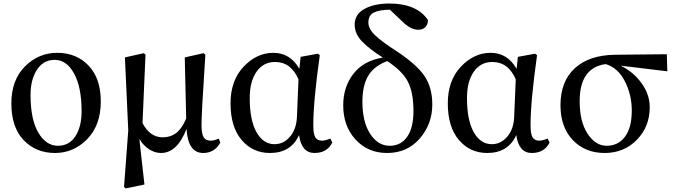

<svg xmlns="http://www.w3.org/2000/svg" viewBox="-20 -834 3744 1065"><path d="M285.2 14.6Q179.7 14.6 111.3 -56.6Q43 -127.9 43 -260.7Q43 -389.6 118.2 -465.3Q193.4 -541 297.9 -541Q404.3 -541 471.7 -469.7Q539.1 -398.4 539.1 -271.5Q539.1 -139.6 463.9 -62.5Q388.7 14.6 285.2 14.6ZM300.8 -25.4Q364.3 -25.4 398.4 -78.6Q432.6 -131.8 432.6 -216.8Q432.6 -349.6 391.1 -425.8Q349.6 -502 283.2 -502Q220.7 -502 185.1 -447.3Q149.4 -392.6 149.4 -307.6Q149.4 -171.9 192.4 -98.6Q235.4 -25.4 300.8 -25.4Z M1193.4 -65.4 1202.1 -43Q1169.9 14.6 1107.4 14.6Q1022.5 14.6 1014.6 -119.1Q962.9 14.6 873 14.6Q838.9 14.6 806.6 -6.3Q774.4 -27.3 752.9 -63.5L781.2 189.5L677.7 210.9L668 203.1L691.4 -110.4L672.9 -515.6L778.3 -539.1L787.1 -530.3Q771.5 -181.6 770.5 -151.4Q811.5 -72.3 882.8 -72.3Q924.8 -72.3 956.1 -95.2Q987.3 -118.2 1012.7 -175.8L1004.9 -515.6L1109.4 -539.1L1119.1 -530.3Q1096.7 -187.5 1097.7 -136.7Q1098.6 -88.9 1110.4 -71.3Q1122.1 -53.7 1149.4 -53.7Q1168 -53.7 1193.4 -65.4Z M1627 -184.6 1635.7 -393.6Q1594.7 -490.2 1505.9 -490.2Q1440.4 -490.2 1402.8 -436Q1365.2 -381.8 1365.2 -291Q1365.2 -167 1402.8 -100.6Q1440.4 -34.2 1502.9 -34.2Q1552.7 -34.2 1588.4 -75.7Q1624 -117.2 1627 -184.6ZM1812.5 -65.4 1823.2 -43Q1793.9 14.6 1724.6 14.6Q1652.3 14.6 1638.7 -85Q1593.8 14.6 1477.5 14.6Q1381.8 14.6 1320.3 -57.6Q1258.8 -129.9 1258.8 -260.7Q1258.8 -387.7 1331.5 -464.4Q1404.3 -541 1496.1 -541Q1589.8 -541 1640.6 -452.1L1647.5 -518.6L1742.2 -536.1L1753.9 -528.3Q1717.8 -272.5 1717.8 -138.7Q1717.8 -90.8 1729 -72.3Q1740.2 -53.7 1766.6 -53.7Q1783.2 -53.7 1812.5 -65.4Z M2141.6 -25.4Q2204.1 -25.4 2238.8 -75.7Q2273.4 -126 2273.4 -217.8Q2273.4 -320.3 2242.7 -380.4Q2211.9 -440.4 2127.9 -495.1Q2054.7 -467.8 2022.5 -413.6Q1990.2 -359.4 1990.2 -269.5Q1990.2 -158.2 2033.2 -91.8Q2076.2 -25.4 2141.6 -25.4ZM2217.8 -709 2142.6 -780.3Q2081.1 -779.3 2052.2 -763.7Q2023.4 -748 2023.4 -709Q2023.4 -673.8 2060.1 -638.7Q2096.7 -603.5 2184.6 -546.9Q2293 -474.6 2335.4 -411.1Q2377.9 -347.7 2377.9 -253.9Q2377.9 -146.5 2308.6 -65.9Q2239.3 14.6 2127 14.6Q2020.5 14.6 1952.1 -60.1Q1883.8 -134.8 1883.8 -250Q1883.8 -352.5 1940.9 -425.3Q1998 -498 2103.5 -514.6Q2026.4 -563.5 1986.8 -605.5Q1947.3 -647.5 1947.3 -697.3Q1947.3 -754.9 2002 -784.7Q2056.6 -814.5 2139.6 -814.5Q2291 -814.5 2353.5 -723.6Q2354.5 -699.2 2339.8 -684.1Q2325.2 -668.9 2299.8 -668.9Q2260.7 -668.9 2217.8 -709Z M2832 -184.6 2840.8 -393.6Q2799.8 -490.2 2710.9 -490.2Q2645.5 -490.2 2607.9 -436Q2570.3 -381.8 2570.3 -291Q2570.3 -167 2607.9 -100.6Q2645.5 -34.2 2708 -34.2Q2757.8 -34.2 2793.5 -75.7Q2829.1 -117.2 2832 -184.6ZM3017.6 -65.4 3028.3 -43Q2999 14.6 2929.7 14.6Q2857.4 14.6 2843.8 -85Q2798.8 14.6 2682.6 14.6Q2586.9 14.6 2525.4 -57.6Q2463.9 -129.9 2463.9 -260.7Q2463.9 -387.7 2536.6 -464.4Q2609.4 -541 2701.2 -541Q2794.9 -541 2845.7 -452.1L2852.5 -518.6L2947.3 -536.1L2959 -528.3Q2922.9 -272.5 2922.9 -138.7Q2922.9 -90.8 2934.1 -72.3Q2945.3 -53.7 2971.7 -53.7Q2988.3 -53.7 3017.6 -65.4Z M3344.7 -25.4Q3409.2 -25.4 3446.8 -75.7Q3484.4 -126 3484.4 -220.7Q3484.4 -307.6 3446.3 -382.8Q3408.2 -458 3339.8 -478.5Q3195.3 -459 3195.3 -272.5Q3195.3 -159.2 3239.3 -92.3Q3283.2 -25.4 3344.7 -25.4ZM3681.6 -438.5 3422.9 -469.7Q3493.2 -435.5 3538.6 -372.6Q3584 -309.6 3584 -239.3Q3584 -131.8 3512.7 -58.6Q3441.4 14.6 3334 14.6Q3225.6 14.6 3157.2 -57.1Q3088.9 -128.9 3088.9 -250Q3088.9 -382.8 3168.5 -455.6Q3248 -528.3 3391.6 -530.3L3678.7 -533.2Z"/></svg>

Font: Bpmf Zihi Serif SemiBold
Style: SemiBold
Weight: 600
Foundry: But Ko
Version: Version 1.320